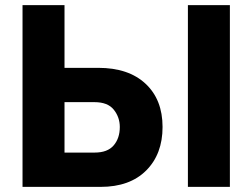

<svg xmlns="http://www.w3.org/2000/svg" viewBox="-20 -730 986 750"><path d="M68 0V-710H232V-465H364Q482 -465 548.5 -403Q615 -341 615 -234Q615 -128 551 -64Q487 0 373 0ZM714 0V-710H878V0ZM232 -134H350Q400 -134 424 -162Q448 -190 448 -234Q448 -272 424.5 -301.5Q401 -331 349 -331H232Z"/></svg>

Font: Raleway ExtraBold
Style: Regular
Weight: 800
Designer: Matt McInerney, Pablo Impallari, Rodrigo Fuenzalida
Foundry: Matt McInerney, Pablo Impallari, Rodrigo Fuenzalida
Version: Version 4.026